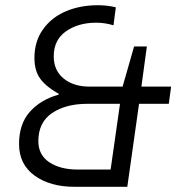

<svg xmlns="http://www.w3.org/2000/svg" viewBox="-20 -716 701 736"><path d="M424 -688 415 -619Q382 -629 349 -629Q280 -629 233 -596Q186 -563 186 -500Q186 -446 224 -415Q262 -384 323 -384H450L494 -538H543L522 -384H636L627 -318H513L468 0H264Q172 0 112.5 -43Q53 -86 53 -164Q53 -241 94.5 -287.5Q136 -334 204 -353L206 -356Q160 -381 136 -412Q112 -443 112 -494Q112 -557 144.5 -603Q177 -649 232 -672.5Q287 -696 355 -696Q390 -696 424 -688ZM127 -175Q127 -122 169 -94Q211 -66 279 -66H404L440 -318H314Q232 -318 179.5 -282.5Q127 -247 127 -175Z"/></svg>

Font: Chivo Light Italic
Style: Regular
Weight: 300
Italic angle: -8.05°
Designer: Hector Gatti
Foundry: Omnibus-Type
Version: Version 1.007